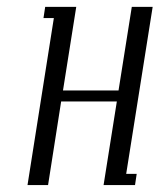

<svg xmlns="http://www.w3.org/2000/svg" viewBox="-20 -532 459 552"><path d="M59.1 0 134.8 -480H105L109.9 -512.2H199.2L161.1 -272H320.8L358.9 -512.2H418.9L342.8 -32.2H373L368.2 0H277.8L315.9 -240.2H155.8L118.2 0Z"/></svg>

Font: Gawaa
Style: Italic
Weight: 400
Designer: T. Christopher White
Version: Version 1.0